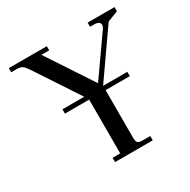

<svg xmlns="http://www.w3.org/2000/svg" viewBox="-157 -852 993 1002"><g transform="rotate(-30 339.0 -351.0)"><path d="M22 -677V-702H251V-677H204L386 -401L551 -636Q557 -645 557 -654Q557 -677 519 -677H497V-702H659V-677L595 -652L402 -376H548V-350H402V-66Q402 -41 409 -33.5Q416 -26 441 -26H484V0H257V-26H303V-350H157V-376H288L116 -637Q101 -660 89.5 -668.5Q78 -677 55 -677Z"/></g></svg>

Font: Dihjauti
Style: Bold
Weight: 700
Designer: T. Christopher White
Version: Version 3.0.0